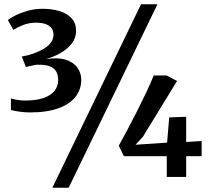

<svg xmlns="http://www.w3.org/2000/svg" viewBox="-20 -835 988 906"><path d="M120.5 -304.5Q97.5 -304.5 72.5 -308Q47.5 -311.5 31.5 -316V-370.5Q45 -366.5 62 -363.5Q79 -360.5 97.5 -360.5Q152 -360.5 186.8 -373Q221.5 -385.5 238 -407.2Q254.5 -429 254.5 -456.5Q254.5 -481.5 245 -498Q235.5 -514.5 213 -522.8Q190.5 -531 152 -529.5Q147 -528.5 136.8 -526.5Q126.5 -524.5 116.8 -522.2Q107 -520 102 -519L83 -568.5Q98.5 -571 114.5 -575.2Q130.5 -579.5 144.5 -585Q189 -601.5 210.8 -623Q232.5 -644.5 232.5 -671.5Q232 -692 221.5 -704.2Q211 -716.5 192.8 -722.2Q174.5 -728 151 -728Q116 -728 88 -716.5Q60 -705 43 -694L17 -740.5Q30 -751 54.8 -763.2Q79.5 -775.5 112.2 -784.5Q145 -793.5 181.5 -793.5Q226.5 -793.5 262.2 -782.2Q298 -771 318.5 -748Q339 -725 339 -689Q339 -656 318.8 -629.8Q298.5 -603.5 266 -585Q233.5 -566.5 196 -555.5Q252 -565 289 -553.5Q326 -542 344.5 -516.8Q363 -491.5 363.5 -460Q364 -415.5 337.8 -380.2Q311.5 -345 257.5 -324.8Q203.5 -304.5 120.5 -304.5ZM645.5 -815H723L304 51H227ZM767 0V-98H564.5L540.5 -147.5Q559 -181 582 -224Q605 -267 628.2 -313.2Q651.5 -359.5 671.8 -402.5Q692 -445.5 705.5 -479H766L815.5 -453L654.5 -190L619.5 -152L768.5 -162L778.5 -281L858.5 -284V-165L931.5 -169.5V-98H858.5V0Z"/></svg>

Font: Merriweather 20pt SemiBold
Style: Regular
Weight: 600
Version: Version 2.100